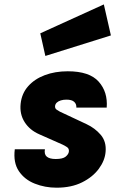

<svg xmlns="http://www.w3.org/2000/svg" viewBox="-20 -833 522 870"><path d="M236.5 17.5Q184 17.5 137.8 -0.8Q91.5 -19 65.5 -57.5Q39.5 -96 47 -156.5H183.5Q179.5 -133.5 192.2 -123Q205 -112.5 232.5 -112.5Q264.5 -112.5 277.5 -123.2Q290.5 -134 292 -145.5Q294 -159.5 283.5 -166.5Q273 -173.5 263 -178L158 -224.5Q114.5 -243.5 91.5 -279.8Q68.5 -316 73.5 -363Q78.5 -409.5 107.5 -442.2Q136.5 -475 183 -492.5Q229.5 -510 287 -510Q385.5 -510 427.2 -463Q469 -416 463.5 -345.5H326Q327 -361.5 316.2 -371.5Q305.5 -381.5 281 -381.5Q267 -381.5 255.5 -378Q244 -374.5 237.2 -368Q230.5 -361.5 229.5 -352.5Q228.5 -342 236.5 -336.2Q244.5 -330.5 251.5 -327L372 -270.5Q410.5 -252.5 436.5 -222Q462.5 -191.5 458.5 -145.5Q455.5 -106 428 -68.5Q400.5 -31 352 -6.8Q303.5 17.5 236.5 17.5ZM185.5 -579.5 162.5 -682 450.5 -813 482.5 -672.5Z"/></svg>

Font: Karla ExtraBold
Style: Italic
Weight: 800
Italic angle: -8°
Designer: Jonathan Pinhorn
Version: Version 2.004;gftools[0.9.33]